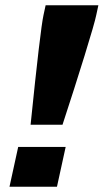

<svg xmlns="http://www.w3.org/2000/svg" viewBox="-20 -708 393 728"><path d="M145 -651 153 -688H353L345 -651Q339 -621 301 -498Q263 -375 217 -235H96Q133 -597 145 -651ZM16 0 49 -151H229L196 0Z"/></svg>

Font: Saira Semi Condensed ExtraBold
Style: Italic
Weight: 800
Width: 4
Italic angle: -12°
Designer: Hector Gatti with collaboration of the Omnibus-Type team
Foundry: Omnibus-Type
Version: Version 1.001; ttfautohint (v1.8)